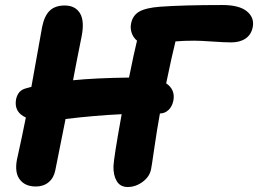

<svg xmlns="http://www.w3.org/2000/svg" viewBox="-20 -686 1028 765"><path d="M123 57.1Q77.6 57.1 56.6 26.1Q35.6 -4.9 50.8 -64.9Q67.4 -139.6 83 -217.8Q35.2 -239.3 43.9 -290Q47.9 -308.1 57.4 -319.1Q66.9 -330.1 86.9 -335Q89.8 -335.9 95.9 -337.4Q102.1 -338.9 105 -339.8Q114.7 -393.1 129.4 -475.6Q144 -558.1 147.9 -579.1Q157.2 -624 178.7 -644Q200.2 -664.1 237.8 -664.1Q279.8 -664.1 298.6 -633.3Q317.4 -602.5 305.2 -541Q297.9 -506.3 285.4 -441.4Q272.9 -376.5 271 -366.2Q356 -375 494.1 -377Q515.1 -481 525.9 -523.9Q511.2 -536.1 504.9 -554.2Q498.5 -572.3 502 -590.8Q507.8 -623.5 533.9 -639.2Q560.1 -654.8 617.2 -659.2Q710.4 -666 866.2 -666Q933.6 -666 964.1 -640.6Q994.6 -615.2 986.8 -577.1Q981 -547.9 958.5 -532.5Q936 -517.1 900.9 -517.1Q874.5 -517.1 826.2 -520.5Q777.8 -523.9 753.9 -523.9Q710.9 -523.9 679.2 -521Q664.6 -462.4 642.1 -354Q678.7 -329.1 670.9 -286.1Q666.5 -262.2 651.6 -248Q636.7 -233.9 617.2 -233.9Q606 -172.9 595 -96.9Q584 -21 582 -12.2Q576.2 18.1 548.3 38.6Q520.5 59.1 488.8 59.1Q459 59.1 445.1 35.6Q431.2 12.2 432.1 -23.9Q433.1 -55.7 464.8 -231Q359.4 -226.1 241.2 -211.9Q211.9 -63 200.2 -6.8Q194.3 22.9 173.8 40Q153.3 57.1 123 57.1Z"/></svg>

Font: Shantell Sans Bouncy
Style: Bold Italic
Weight: 700
Italic angle: -11.31°
Designer: Stephen Nixon, Anya Danilova, Shantell Martin
Foundry: Arrow Type
Version: Version 1.006;[9816181b4]